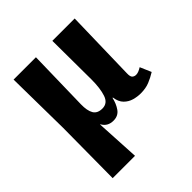

<svg xmlns="http://www.w3.org/2000/svg" viewBox="-205 -679 1051 1051"><g transform="rotate(-45 320.5 -153.5)"><path d="M67 229 70 -157 65 -536H238L230 -180Q229 -131 244 -105.5Q259 -80 297 -80Q338 -80 352.5 -123.5Q367 -167 367 -235L365 -536H538L528 -122Q527 -96 536 -88Q545 -80 558 -80Q568 -80 579 -84.5Q590 -89 601 -96L629 -31Q602 -14 572.5 -2Q543 10 504 10Q478 10 451.5 2.5Q425 -5 405 -25Q385 -45 380 -82H377Q369 -45 349.5 -17.5Q330 10 293 10Q248 10 228 -27H226L240 229Z"/></g></svg>

Font: Noto Serif SemiCondensed ExtraBold
Style: Regular
Weight: 800
Width: 4
Designer: Monotype Design Team
Foundry: Monotype Imaging Inc.
Version: Version 2.015